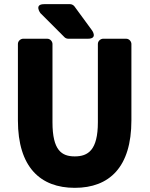

<svg xmlns="http://www.w3.org/2000/svg" viewBox="-20 -865 722 922"><path d="M66 -287C66 -62 174 37 339 37C505 37 611 -62 611 -287V-654C611 -665 601 -679 586 -679H475C464 -679 450 -669 450 -654V-278C450 -144 403 -114 339 -114C276 -114 232 -143 232 -278V-654C232 -665 222 -679 207 -679H91C80 -679 66 -669 66 -654ZM290 -686C294 -682 301 -679 308 -679H402C451 -679 422 -719 422 -719L337 -835C333 -840 325 -845 317 -845H192C142 -845 174 -802 174 -802Z"/></svg>

Font: Falling Sky
Style: Blk
Weight: 900
Designer: Paul D. Hunt
Foundry: Adobe Systems Incorporated
Version: Version 1.02